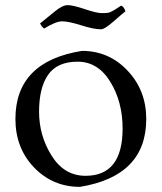

<svg xmlns="http://www.w3.org/2000/svg" viewBox="-20 -707 629 747"><path d="M549 -244Q549 -22 291 20Q185 20 112.5 -55.5Q40 -131 40 -244Q40 -468 299 -509Q404 -509 476.5 -432Q549 -355 549 -244ZM313 -23Q457 -23 457 -207Q457 -311 409 -389Q361 -467 282 -467Q203 -467 167.5 -416.5Q132 -366 132 -272.5Q132 -179 181 -101Q230 -23 313 -23ZM373 -593Q345 -593 296 -608.5Q247 -624 222 -624Q197 -624 152 -596Q143 -601 136 -616Q165 -639 194 -663Q223 -687 243.5 -687Q264 -687 310 -671.5Q356 -656 375.5 -656Q395 -656 401.5 -657.5Q408 -659 415.5 -663Q423 -667 426.5 -669Q430 -671 439.5 -677.5Q449 -684 451 -685Q462 -682 468 -663Q454 -652 420.5 -622.5Q387 -593 373 -593Z"/></svg>

Font: Rosarivo
Style: Regular
Weight: 400
Designer: Pablo Ugerman
Foundry: Pablo Ugerman
Version: Version 1.003